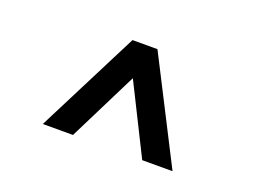

<svg xmlns="http://www.w3.org/2000/svg" viewBox="-63 -825 777 589"><g transform="rotate(20 325.0 -530.0)"><path d="M113 -362 283.5 -698H365L536.5 -362H437.5L324.5 -588.5L211.5 -362Z"/></g></svg>

Font: Azeret Mono Thin
Style: Regular
Weight: 100
Designer: Martin Vácha
Foundry: Displaay
Version: Version 1.002